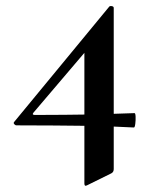

<svg xmlns="http://www.w3.org/2000/svg" viewBox="-20 -418 496 628"><path d="M34 -8Q30 -8 26.5 -12Q23 -16 27 -20L337 -396Q339 -399 345.5 -398Q352 -397 352 -392V135Q352 145 344 149L265 188Q256 193 256 182V-278L335 -338L89 -49Q86 -45 88 -43.5Q90 -42 94 -42Q148 -42 191 -42.5Q234 -43 271 -43.5Q308 -44 344 -45.5Q380 -47 420 -48Q423 -48 423.5 -36.5Q424 -25 422.5 -13Q421 -1 418 -1Q380 -3 340.5 -4.5Q301 -6 256 -6.5Q211 -7 156.5 -7.5Q102 -8 34 -8Z"/></svg>

Font: Cormorant
Style: Bold
Weight: 700
Designer: Christian Thalmann (Catharsis Fonts)
Foundry: Catharsis Fonts
Version: Version 4.000